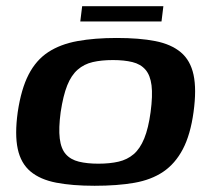

<svg xmlns="http://www.w3.org/2000/svg" viewBox="-20 -590 671 617"><path d="M284 7Q212 7 160.5 -3Q109 -13 78 -39Q47 -65 37 -111.5Q27 -158 37 -230Q48 -304 72 -350.5Q96 -397 135 -422.5Q174 -448 229 -458Q284 -468 355 -468Q428 -468 479 -458Q530 -448 561 -422Q592 -396 602 -349.5Q612 -303 602 -230Q592 -157 567.5 -110.5Q543 -64 504.5 -38Q466 -12 411.5 -2.5Q357 7 284 7ZM296 -64Q333 -64 361 -70.5Q389 -77 409.5 -94.5Q430 -112 443.5 -145Q457 -178 464 -230Q471 -283 467 -315.5Q463 -348 447.5 -366Q432 -384 405.5 -390.5Q379 -397 343 -397Q306 -397 278 -390.5Q250 -384 229.5 -366Q209 -348 196 -315.5Q183 -283 175 -230Q168 -178 172 -145Q176 -112 191.5 -94.5Q207 -77 233.5 -70.5Q260 -64 296 -64ZM238 -521 244 -570H505L499 -521Z"/></svg>

Font: Genos SemiBold
Style: Italic
Weight: 600
Italic angle: -8°
Version: Version 1.010